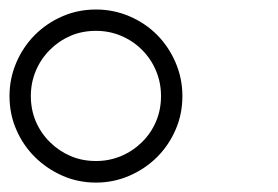

<svg xmlns="http://www.w3.org/2000/svg" viewBox="-20 -748 586 404"><path d="M0 -545.9Q0 -583 14.4 -616.5Q28.8 -649.9 53.5 -674.6Q78.1 -699.2 111.1 -713.6Q144 -728 182.1 -728Q219.2 -728 252.7 -713.6Q286.1 -699.2 310.5 -674.6Q335 -649.9 349.4 -616.5Q363.8 -583 363.8 -545.9Q363.8 -507.8 349.4 -474.9Q335 -441.9 310.5 -417.5Q286.1 -393.1 252.7 -378.4Q219.2 -363.8 182.1 -363.8Q144 -363.8 111.1 -378.4Q78.1 -393.1 53.5 -417.5Q28.8 -441.9 14.4 -474.9Q0 -507.8 0 -545.9ZM44.9 -545.9Q44.9 -517.1 55.4 -492.4Q65.9 -467.8 85 -449Q104 -430.2 128.4 -419.7Q152.8 -409.2 182.1 -409.2Q210 -409.2 234.9 -419.7Q259.8 -430.2 278.8 -449Q297.9 -467.8 308.3 -492.4Q318.8 -517.1 318.8 -545.9Q318.8 -574.2 308.3 -599.1Q297.9 -624 278.8 -643.1Q259.8 -662.1 234.9 -672.6Q210 -683.1 182.1 -683.1Q152.8 -683.1 128.4 -672.6Q104 -662.1 85 -643.1Q65.9 -624 55.4 -599.1Q44.9 -574.2 44.9 -545.9Z"/></svg>

Font: Anonymous Pro
Style: Regular
Weight: 400
Monospace: yes
Designer: Mark Simonson
Version: Version 1.003